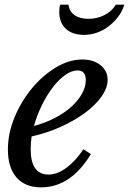

<svg xmlns="http://www.w3.org/2000/svg" viewBox="-20 -796 555 826"><path d="M371 -133Q284 10 157 10Q88 10 51 -32.5Q14 -75 14 -153Q14 -222 42.5 -291Q71 -360 117 -415.5Q163 -471 220 -505.5Q277 -540 334 -540Q382 -540 412.5 -515.5Q443 -491 443 -453Q443 -418 417 -381Q391 -344 346.5 -311Q302 -278 242.5 -251Q183 -224 116 -209Q114 -195 113 -181.5Q112 -168 112 -154Q112 -45 189 -45Q226 -45 265.5 -74Q305 -103 339 -154ZM314 -493Q288 -493 260 -473Q232 -453 206.5 -419.5Q181 -386 160 -343Q139 -300 126 -254Q174 -267 215 -288Q256 -309 285.5 -335.5Q315 -362 332 -391.5Q349 -421 349 -451Q349 -493 314 -493ZM515 -776Q506 -747 488 -723.5Q470 -700 447 -682.5Q424 -665 397 -655.5Q370 -646 342 -646Q291 -646 263 -672.5Q235 -699 235 -744Q235 -763 239 -776H275Q277 -748 300 -731.5Q323 -715 360 -715Q398 -715 430 -731.5Q462 -748 478 -776Z"/></svg>

Font: SVN-Libre Baskerville
Style: Italic
Weight: 400
Italic angle: -14°
Designer: Pablo Impallari, Rodrigo Fuenzalida
Foundry: Pablo Impallari, Rodrigo Fuenzalida
Version: Version 1.000; ttfautohint (v1.8.4)